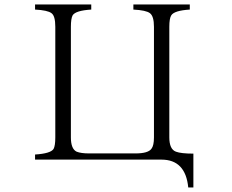

<svg xmlns="http://www.w3.org/2000/svg" viewBox="-20 -770 1040 861"><path d="M137.2 -750H389.2V-727.1Q318.8 -722.7 305.7 -701.2Q297.9 -686.5 297.9 -649.9V-153.8Q297.9 -102.1 323.7 -89.8Q343.3 -82 379.9 -82H587.4Q644.5 -82 659.2 -103Q670.4 -117.2 670.4 -153.8V-649.9Q670.4 -697.3 652.3 -710.9Q635.3 -724.1 578.1 -727.1V-750H831.1V-727.1Q761.2 -722.7 748 -701.2Q739.3 -687.5 739.3 -649.9V-153.8Q739.3 -100.6 769 -89.8Q792 -81.1 847.2 -81.1V70.8H824.2Q812 -54.2 704.1 -54.2H137.2V-77.1Q207 -81.5 220.2 -102.1Q228 -116.2 228 -153.8V-649.9Q228 -698.7 210.9 -710.9Q193.8 -724.1 137.2 -727.1Z"/></svg>

Font: I.Ming
Style: Regular
Weight: 400
Designer: Ichiten Fonts Project
Version: Version 6.11; Dec 27, 2019